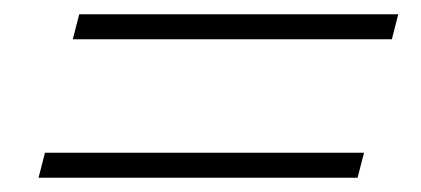

<svg xmlns="http://www.w3.org/2000/svg" viewBox="-20 -440 590 269"><path d="M43 -226H490L481 -191H34ZM91 -420H538L529 -385H82Z"/></svg>

Font: IBM Plex Serif Light
Style: Italic
Weight: 300
Italic angle: -14°
Designer: Mike Abbink, Paul van der Laan, Pieter van Rosmalen
Foundry: Bold Monday
Version: Version 3.001